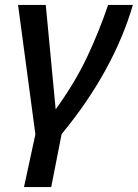

<svg xmlns="http://www.w3.org/2000/svg" viewBox="-20 -543 557 776"><path d="M77 213 123 0 53 -523H165L205 -101Q283 -209 331.5 -311.5Q380 -414 417 -523H517Q479 -392 406.5 -260Q334 -128 229 -1L187 213Z"/></svg>

Font: Raleway SemiBold
Style: Italic
Weight: 600
Italic angle: -12°
Designer: Matt McInerney, Pablo Impallari, Rodrigo Fuenzalida
Foundry: Matt McInerney, Pablo Impallari, Rodrigo Fuenzalida
Version: Version 4.026